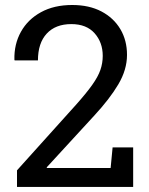

<svg xmlns="http://www.w3.org/2000/svg" viewBox="-20 -741 592 761"><path d="M47.4 0V-65.9L280.3 -324.7Q321.8 -371.1 345.2 -404.1Q368.7 -437 377.9 -463.9Q387.2 -490.7 387.2 -519.5Q387.2 -572.8 355 -609.1Q322.8 -645.5 262.7 -645.5Q200.2 -645.5 165.3 -607.9Q130.4 -570.3 130.4 -501.5H38.1L37.1 -504.4Q35.6 -565.9 63 -615Q90.3 -664.1 142.3 -692.6Q194.3 -721.2 266.1 -721.2Q333.5 -721.2 382.1 -695.6Q430.7 -669.9 457 -625.5Q483.4 -581.1 483.4 -523.4Q483.4 -464.8 449 -406.7Q414.6 -348.6 352.1 -281.2L165 -77.6L166 -75.2H418.5L426.3 -156.7H507.8V0Z"/></svg>

Font: Roboto Slab
Style: Regular
Weight: 400
Designer: Google
Version: Version 2.000; ttfautohint (v1.8.1.43-b0c9)